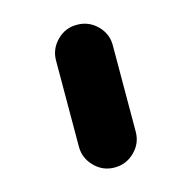

<svg xmlns="http://www.w3.org/2000/svg" viewBox="-125 -237 483 483"><g transform="rotate(-45 116.5 4.0)"><path d="M22.5 165Q-3.9 149.9 -11.7 119.9Q-19.5 89.8 -4.4 64L107.9 -129.4Q123 -155.8 153.1 -163.8Q183.1 -171.9 209 -156.2Q235.4 -141.1 243.4 -111.3Q251.5 -81.5 235.8 -55.2L123.5 138.2Q108.4 164.6 78.6 172.4Q48.8 180.2 22.5 165Z"/></g></svg>

Font: Mikhak ExtraBold
Style: Regular
Weight: 800
Designer: Amin Abedi
Version: Version 3.3